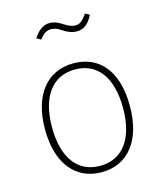

<svg xmlns="http://www.w3.org/2000/svg" viewBox="-120 -896 847 996"><g transform="rotate(-15 303.5 -398.0)"><path d="M368 -728C401 -728 430 -746 454 -794L431 -807C407 -772 391 -760 368 -760C348 -760 329 -769 309 -782C287 -796 265 -807 241 -807C206 -807 177 -785 154 -748L177 -735C199 -764 216 -774 241 -774C257 -774 272 -768 292 -755C312 -741 339 -728 368 -728ZM305 -573C165 -573 75 -465 75 -280C75 -98 161 11 303 11C443 11 532 -97 532 -283C532 -471 445 -573 305 -573ZM305 -540C423 -540 495 -450 495 -283C495 -112 420 -23 303 -23C185 -23 113 -114 113 -280C113 -451 188 -540 305 -540Z"/></g></svg>

Font: Glow Sans SC Normal ExtraLight
Style: Regular
Weight: 200
Designer: Ryoko NISHIZUKA (kana, bopomofo & ideographs); Paul D. Hunt (Latin, Greek & Cyrillic); Sandoll Communications, Soo-young
Version: Version 0.93